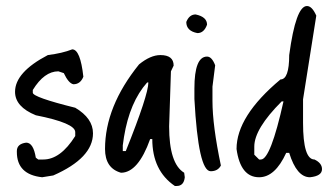

<svg xmlns="http://www.w3.org/2000/svg" viewBox="-20 -569 1106 638"><path d="M220 -405Q247 -405 257 -314Q247 -289 224 -289Q208 -292 192 -326L174 -332Q127 -332 89 -270V-261Q89 -246 230 -211Q289 -176 289 -126Q289 -44 157 14L120 20Q36 11 36 -64V-67Q36 -91 67 -95Q91 -95 99 -45L107 -39H124Q181 -39 230 -117V-130Q230 -160 99 -186Q30 -214 30 -264Q30 -329 139 -386Q187 -392 220 -405Z M513 -386Q557 -386 557 -351L548 -332L542 -149Q542 -25 592 5L594 20Q591 49 567 49H561Q486 -2 486 -107H479Q439 5 382 5Q329 -10 329 -74Q329 -215 442 -355Q480 -386 513 -386ZM392 -114 388 -86V-67H398Q473 -254 473 -295H469Q411 -230 392 -114Z M630 -521Q668 -513 668 -487Q658 -459 636 -459Q599 -466 599 -496Q609 -521 630 -521ZM668 -381Q684 -381 695 -352L686 -281V-234Q686 -152 714 -19Q704 0 680 0Q639 0 626 -240V-275Q626 -381 668 -381Z M1000 -549Q1017 -549 1031 -517L987 -239V-161Q987 -39 1025 -39Q1050 -27 1050 -7Q1050 16 1010 20Q966 20 941 -61H931Q894 20 841 20Q779 20 766 -74Q766 -183 912 -305Q941 -305 941 -386Q963 -549 1000 -549ZM825 -82V-55L841 -39H847Q879 -39 922 -232H916Q825 -141 825 -82Z"/></svg>

Font: Just Me Again Down Here
Style: Regular
Weight: 400
Designer: Kimberly Geswein
Foundry: Kimberly Geswein
Version: Version 1.002 2007